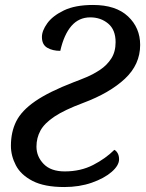

<svg xmlns="http://www.w3.org/2000/svg" viewBox="-20 -744 590 774"><path d="M239 10Q159 10 111.5 -14.5Q64 -39 44 -77.5Q24 -116 24 -156Q24 -212 45.5 -255Q67 -298 122 -336Q177 -374 278 -413Q300 -421 328.5 -433Q357 -445 384 -463Q411 -481 428.5 -508Q446 -535 446 -574Q446 -624 416 -649Q386 -674 344 -674Q298 -674 268 -639.5Q238 -605 223 -539Q192 -539 170.5 -551.5Q149 -564 149 -595Q149 -620 170.5 -650Q192 -680 237.5 -702Q283 -724 355 -724Q447 -724 496 -678Q545 -632 545 -563Q545 -484 483.5 -426.5Q422 -369 315 -329Q240 -301 199.5 -274Q159 -247 143 -217.5Q127 -188 127 -153Q127 -113 156 -83Q185 -53 241 -53Q305 -53 355.5 -79Q406 -105 441 -140Q449 -136 454.5 -126Q460 -116 460 -102Q460 -77 430 -51Q400 -25 350 -7.5Q300 10 239 10Z"/></svg>

Font: NotoSerif-Italic
Style: Regular
Weight: 400
Italic angle: -12°
Designer: Monotype Design Team
Foundry: Monotype Imaging Inc.
Version: Version 2.007; ttfautohint (v1.8) -l 8 -r 50 -G 200 -x 14 -D